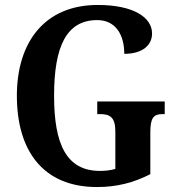

<svg xmlns="http://www.w3.org/2000/svg" viewBox="-20 -744 713 774"><path d="M371 10C450 10 518 -7 586 -42V-210C586 -269 599 -284 635 -284H644V-335H372V-284H385C425 -284 445 -269 445 -214V-63C424 -57 403 -55 383 -55C248 -55 198 -162 198 -358C198 -557 248 -663 372 -663C446 -663 481 -604 481 -527C556 -527 593 -563 593 -609C593 -674 518 -724 374 -724C160 -724 48 -574 48 -358C48 -137 153 10 371 10Z"/></svg>

Font: Noto Serif Thai Condensed
Style: Bold
Weight: 700
Width: 3
Designer: Monotype Design Team
Foundry: Monotype Imaging Inc.
Version: Version 2.002